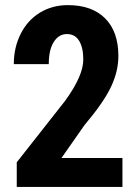

<svg xmlns="http://www.w3.org/2000/svg" viewBox="-20 -741 546 761"><path d="M465.3 0H46.4V-97.7L238.8 -342.3Q310.1 -440.9 310.1 -504.9Q310.1 -552.2 293.7 -579.1Q277.3 -606 245.1 -606Q212.9 -606 193.1 -574.7Q173.3 -543.5 173.3 -486.8H34.7Q34.7 -552.2 61.8 -606.4Q88.9 -660.6 137.9 -690.7Q187 -720.7 249 -720.7Q344.2 -720.7 396.7 -668.2Q449.2 -615.7 449.2 -519Q449.2 -459 420.2 -397.2Q391.1 -335.4 314.9 -245.1L223.6 -114.7H465.3Z"/></svg>

Font: RobotoCondensed-Bold
Style: Bold
Weight: 700
Designer: Google
Version: Version 2.001240; 2014